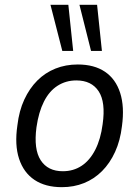

<svg xmlns="http://www.w3.org/2000/svg" viewBox="-20 -766 576 795"><path d="M236 9Q168 9 123 -21Q78 -51 59 -108.5Q40 -166 52 -247Q59 -307 80.5 -353.5Q102 -400 134.5 -432.5Q167 -465 209.5 -482Q252 -499 302 -499Q370 -499 414.5 -469Q459 -439 477.5 -381.5Q496 -324 485 -244Q478 -184 456.5 -137Q435 -90 402.5 -57.5Q370 -25 328 -8Q286 9 236 9ZM240 -57Q284 -57 318 -79.5Q352 -102 374.5 -146Q397 -190 405 -252Q418 -343 388.5 -388Q359 -433 296 -433Q253 -433 218.5 -411Q184 -389 162 -345.5Q140 -302 131 -239Q119 -148 148.5 -102.5Q178 -57 240 -57ZM357 -555 309 -746H382L402 -555ZM238 -555 189 -746H263L283 -555Z"/></svg>

Font: Nunito Sans 10pt SemiCondensed
Style: Italic
Weight: 400
Width: 4
Italic angle: -9°
Designer: Vernon Adams
Foundry: Vernon Adams
Version: Version 3.101;gftools[0.9.27]